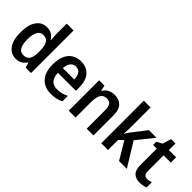

<svg xmlns="http://www.w3.org/2000/svg" viewBox="77 -1588 2425 2425"><g transform="rotate(45 1290.0 -375.0)"><path d="M238 10Q150 10 98 -62Q46 -134 46 -271Q46 -408 98.5 -480.5Q151 -553 239 -553Q290 -553 325 -531Q360 -509 383 -473H388Q386 -493 384 -520Q382 -547 382 -567V-760H504V0H408L387 -68H382Q359 -33 325 -11.5Q291 10 238 10ZM274 -90Q334 -90 360 -130Q386 -170 386 -253V-274Q386 -362 361 -406.5Q336 -451 273 -451Q222 -451 196 -404Q170 -357 170 -270Q170 -90 274 -90Z M848 -552Q950 -552 1006.5 -486.5Q1063 -421 1063 -307V-242H742Q744 -166 778.5 -126Q813 -86 879 -86Q923 -86 960 -95.5Q997 -105 1037 -125V-27Q1000 -8 960 1Q920 10 866 10Q751 10 685.5 -62Q620 -134 620 -268Q620 -406 681 -479Q742 -552 848 -552ZM849 -460Q804 -460 776.5 -427Q749 -394 744 -328H947Q947 -386 923 -423Q899 -460 849 -460Z M1445 -553Q1528 -553 1573.5 -505Q1619 -457 1619 -357V0H1498V-329Q1498 -390 1477.5 -420.5Q1457 -451 1412 -451Q1348 -451 1323.5 -405Q1299 -359 1299 -266V0H1177V-543H1272L1288 -470H1294Q1317 -511 1356.5 -532Q1396 -553 1445 -553Z M1879 -404Q1879 -378 1877.5 -346.5Q1876 -315 1873 -289H1877Q1886 -305 1902 -328Q1918 -351 1930 -366L2067 -543H2203L2021 -316L2215 0H2076L1937 -234L1879 -181V0H1758V-760H1879Z M2485 -90Q2504 -90 2523 -94Q2542 -98 2558 -104V-12Q2537 -2 2510.5 4Q2484 10 2451 10Q2384 10 2343 -27.5Q2302 -65 2302 -161V-448H2236V-505L2309 -544L2345 -661H2423V-543H2552V-448H2423V-167Q2423 -90 2485 -90Z"/></g></svg>

Font: Noto Sans Khmer SemiCondensed SemiBold
Style: Regular
Weight: 600
Width: 4
Designer: Danh Hong and the Monotype Design Team
Foundry: Monotype Imaging Inc.
Version: Version 2.004; ttfautohint (v1.8.4.7-5d5b)